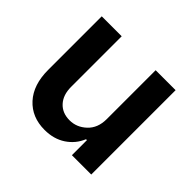

<svg xmlns="http://www.w3.org/2000/svg" viewBox="-134 -707 877 877"><g transform="rotate(45 304.0 -269.0)"><path d="M414.1 -229V-544.9H543V0H418V-97.2H412.1Q392.6 -49.8 349.9 -21.5Q307.1 6.8 248 6.8Q165.5 6.8 115.7 -47.9Q65.9 -102.5 65.9 -198.2V-544.9H194.8V-217.8Q194.8 -166 222.7 -135.5Q250.5 -105 297.9 -105Q343.3 -105 378.7 -138.2Q414.1 -171.4 414.1 -229Z"/></g></svg>

Font: Telcell.Market SemBd
Style: Regular
Weight: 600
Designer: Rasmus Andersson, Sedrak Mkrtchyan
Version: Version 3.019;git-0a5106e0b